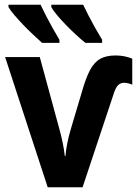

<svg xmlns="http://www.w3.org/2000/svg" viewBox="-20 -786 577 806"><path d="M465.3 -553.2Q483.9 -553.2 502.4 -549.6Q521 -545.9 535.2 -539.6V-430.7Q525.4 -434.6 517.1 -436.5Q508.8 -438.5 501.5 -438.5Q488.8 -438.5 480 -431.9Q471.2 -425.3 465.1 -412.6Q459 -399.9 453.6 -381.3L326.7 0H180.2L1.5 -546.4H147L228 -249Q236.3 -219.2 242.7 -189.2Q249 -159.2 252 -131.3H254.9Q256.8 -156.2 262.7 -185.8Q268.6 -215.3 278.3 -247.6L323.2 -398.4Q339.4 -456.1 356.9 -490Q374.5 -523.9 399.9 -538.6Q425.3 -553.2 465.3 -553.2ZM329.1 -766.1Q337.9 -747.6 350.6 -722.7Q363.3 -697.8 378.4 -670.9Q393.6 -644 408.7 -619.1V-606H338.4Q320.3 -620.6 298.6 -640.6Q276.9 -660.6 256.1 -682.1Q235.4 -703.6 219 -723.1Q202.6 -742.7 195.3 -756.3V-766.1ZM150.4 -766.1Q159.7 -746.1 172.4 -721.4Q185.1 -696.8 199.7 -670.4Q214.4 -644 229.5 -619.1V-606H156.7Q141.1 -620.1 119.9 -639.9Q98.6 -659.7 77.6 -681.6Q56.6 -703.6 40 -723.1Q23.4 -742.7 15.6 -756.3V-766.1Z"/></svg>

Font: Open Sans SemiCondensed
Style: Bold
Weight: 700
Width: 4
Designer: Monotype Design Team
Foundry: Monotype Imaging Inc.
Version: Version 3.003